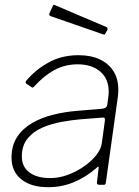

<svg xmlns="http://www.w3.org/2000/svg" viewBox="-20 -770 578 800"><path d="M382 -70Q335 -30 285.5 -10Q236 10 181 10Q109 10 68.5 -23Q28 -56 28 -113Q28 -164 51.5 -199.5Q75 -235 114 -257.5Q153 -280 201.5 -292Q250 -304 300 -308L406 -317Q425 -319 427 -333L431 -364Q432 -370 432.5 -376Q433 -382 433 -388Q433 -441 398 -471.5Q363 -502 303 -502Q251 -502 206.5 -478Q162 -454 121 -408Q118 -405 116 -405Q114 -405 111 -407L89 -422Q87 -424 86.5 -426.5Q86 -429 89 -433Q127 -479 182 -509.5Q237 -540 307 -540Q359 -540 396 -522.5Q433 -505 453 -473Q473 -441 473 -396Q473 -389 472.5 -381.5Q472 -374 471 -366L421 -9Q420 -3 418 -1.5Q416 0 411 0H393Q389 0 386 -2.5Q383 -5 384 -10L391 -71Q391 -81 382 -70ZM417 -267Q418 -275 415.5 -278Q413 -281 406 -280L316 -273Q281 -270 238.5 -262.5Q196 -255 158 -239Q120 -223 95.5 -193.5Q71 -164 71 -118Q71 -75 102.5 -51.5Q134 -28 189 -28Q227 -28 264 -42Q301 -56 332 -78Q364 -101 382.5 -125.5Q401 -150 404 -172ZM201 -747Q202 -749 204 -749.5Q206 -750 208 -749L424 -657Q426 -656 427.5 -653Q429 -650 428 -646L419 -631Q418 -627 416 -626.5Q414 -626 409 -627L193 -702Q187 -704 185.5 -707.5Q184 -711 186 -715Z"/></svg>

Font: Libre Franklin Thin
Style: Italic
Weight: 100
Italic angle: -8°
Designer: Pablo Impallari, Rodrigo Fuenzalida, Nhung Nguyen
Foundry: Impallari Type
Version: Version 3.000